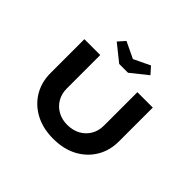

<svg xmlns="http://www.w3.org/2000/svg" viewBox="-198 -1189 1466 1466"><g transform="rotate(45 534.5 -456.0)"><path d="M534.6 6Q423.5 6 340.4 -38.2Q257.4 -82.4 211.4 -159.4Q165.4 -236.4 165.4 -335V-700.4H336.6V-339Q336.6 -282.1 362.5 -238.2Q388.4 -194.3 433.2 -169.6Q478.1 -144.9 534.6 -144.9Q594 -144.9 639.7 -169.6Q685.3 -194.3 711.5 -238.2Q737.7 -282.1 737.7 -339V-700.4H903.9V-335Q903.9 -236.4 857.8 -159.4Q811.8 -82.4 729.1 -38.2Q646.4 6 534.6 6ZM487 -754.7 352.7 -862.3 402.2 -918.3 549.6 -847.8H519.6L667.1 -918.3L716.6 -862.3L582.2 -754.7Z"/></g></svg>

Font: Lexend Zetta
Style: Regular
Weight: 400
Designer: Bonnie Shaver-Troup, Thomas Jockin
Foundry: Lexend
Version: Version 1.007